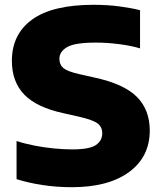

<svg xmlns="http://www.w3.org/2000/svg" viewBox="-20 -770 674 800"><path d="M280 10Q215.5 10 157 1Q98.5 -8 49 -23.5V-182.5Q82 -171.5 122.8 -163.5Q163.5 -155.5 204.5 -151.5Q245.5 -147.5 280.5 -147.5Q352.5 -147.5 379.2 -165.5Q406 -183.5 406 -214.5Q406 -241 386.5 -255.8Q367 -270.5 310 -283.5L246 -298Q133.5 -322 81.5 -375.5Q29.5 -429 29.5 -516.5Q29.5 -627.5 114.2 -688.8Q199 -750 370 -750Q427 -750 476.2 -743.5Q525.5 -737 563.5 -727.5V-568.5Q526.5 -579.5 477.2 -586Q428 -592.5 379 -592.5Q291 -592.5 259.2 -573.5Q227.5 -554.5 227.5 -525Q227.5 -500.5 244 -486.5Q260.5 -472.5 309 -461.5L373 -447Q496.5 -420.5 550.2 -366.5Q604 -312.5 604 -226Q604 -116.5 517.8 -53.2Q431.5 10 280 10Z"/></svg>

Font: Encode Sans SemiExpanded SemiExpanded ExtraBold
Style: Regular
Weight: 800
Width: 6
Designer: Multiple Designers
Foundry: Impallari Type
Version: Version 3.000; ttfautohint (v1.8.3) -l 8 -r 50 -G 200 -x 14 